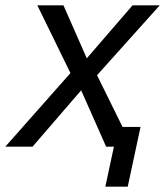

<svg xmlns="http://www.w3.org/2000/svg" viewBox="-44 -550 620 720"><path d="M351 150 399 -74H483L435 150ZM354 0 252 -230 228 -260 96 -530H194L289 -314L312 -284L452 0ZM-24 0 229 -286 273 -226 78 0ZM311 -258 270 -318 453 -530H555Z"/></svg>

Font: Geist
Style: Italic
Weight: 400
Italic angle: -12°
Designer: Basement.studio, Andrés Briganti, Mateo Zaragoza
Foundry: Basement.studio, Vercel, Andrés Briganti, Guido Ferreyra, Mateo Zaragoza
Version: Version 1.500